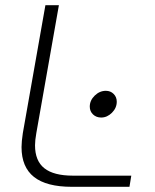

<svg xmlns="http://www.w3.org/2000/svg" viewBox="-20 -720 597 740"><path d="M63 -153Q63 -174 68 -207L155 -700H207L120 -207Q115 -179 115 -160Q115 -100 151 -71.5Q187 -43 261 -43H486L479 0H257Q159 0 111 -38Q63 -76 63 -153ZM326 -309Q326 -333 345 -351.5Q364 -370 388 -370Q406 -370 418 -358Q430 -346 430 -328Q430 -304 411.5 -285.5Q393 -267 370 -267Q351 -267 338.5 -279Q326 -291 326 -309Z"/></svg>

Font: KoHo Light
Style: Italic
Weight: 300
Italic angle: -10°
Version: Version 1.000; ttfautohint (v1.6)